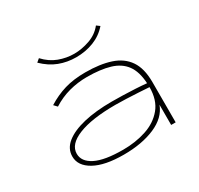

<svg xmlns="http://www.w3.org/2000/svg" viewBox="-141 -814 1031 996"><g transform="rotate(-30 375.0 -316.0)"><path d="M333 11Q220 11 158 -23.5Q96 -58 96 -114Q96 -161 136 -193Q176 -225 247.5 -242Q319 -259 415 -259Q445 -259 482 -258Q519 -257 556 -255Q593 -253 622 -250Q618 -321 588.5 -361Q559 -401 503.5 -417.5Q448 -434 367 -434Q312 -434 260 -420Q208 -406 161 -376L143 -395Q194 -427 248 -443Q302 -459 372 -459Q460 -459 522 -438.5Q584 -418 616.5 -370.5Q649 -323 649 -241V0H622V-121Q598 -56 520 -22.5Q442 11 333 11ZM123 -115Q123 -68 177.5 -40.5Q232 -13 343 -13Q417 -13 481 -34Q545 -55 584 -102Q623 -149 623 -226Q596 -228 560 -230Q524 -232 488 -233.5Q452 -235 424 -235Q281 -235 202 -203Q123 -171 123 -115ZM542 -642 561 -628Q526 -588 477 -569Q428 -550 372 -550Q319 -550 271.5 -568Q224 -586 182 -627L201 -643Q237 -604 281.5 -587.5Q326 -571 372 -571Q417 -571 464.5 -587.5Q512 -604 542 -642Z"/></g></svg>

Font: Inconsolata ExtraExpanded ExtraLight
Style: Regular
Weight: 200
Width: 8
Monospace: yes
Designer: Raph Levien, Cyreal, Brenton Simpson
Foundry: Raph Levien, Cyreal, Google
Version: Version 3.100; ttfautohint (v1.8.4.7-5d5b)